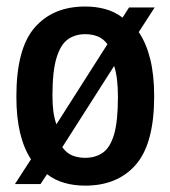

<svg xmlns="http://www.w3.org/2000/svg" viewBox="-20 -574 536 604"><path d="M416.5 -473Q440 -438.5 452.5 -388.5Q465 -338.5 465 -271.5Q465 -122.5 407.5 -56.2Q350 10 248 10Q212.5 10 182.2 1.2Q152 -7.5 128 -26L107.5 5H27L77.5 -73Q55 -107 43.2 -156Q31.5 -205 31.5 -270.5Q31.5 -421 89 -487.2Q146.5 -553.5 248 -553.5Q282.5 -553.5 312 -545.2Q341.5 -537 365.5 -518.5L386 -550.5H466.5ZM248 -466.5Q216.5 -466.5 193.5 -450.2Q170.5 -434 157.8 -392Q145 -350 145 -272.5Q145 -216.5 157.5 -183L318 -435Q305 -452.5 287.2 -459.5Q269.5 -466.5 248 -466.5ZM248 -77.5Q280 -77.5 303.2 -93.5Q326.5 -109.5 338.8 -151Q351 -192.5 351 -269.5Q351 -330.5 339 -366.5L176 -111Q189 -92.5 207.2 -85Q225.5 -77.5 248 -77.5Z"/></svg>

Font: Encode Sans Condensed SemiBold
Style: Regular
Weight: 600
Width: 3
Designer: Multiple Designers
Foundry: Impallari Type
Version: Version 3.000; ttfautohint (v1.8.3) -l 8 -r 50 -G 200 -x 14 